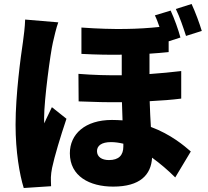

<svg xmlns="http://www.w3.org/2000/svg" viewBox="-20 -876 1040 962"><path d="M991 -721C980 -758 959 -815 940 -856L861 -831C881 -790 898 -739 912 -696ZM106 -778C105 -741 99 -695 95 -666C84 -593 58 -403 58 -251C58 -117 78 -1 99 66L236 57C235 41 235 23 235 12C235 2 238 -21 241 -35C253 -92 283 -192 313 -281L240 -339C227 -310 214 -287 202 -258C201 -262 201 -282 201 -285C201 -377 233 -612 245 -663C249 -681 263 -742 272 -764ZM598 -142C598 -98 575 -74 526 -74C490 -74 466 -90 466 -119C466 -146 489 -164 536 -164C556 -164 577 -161 598 -156ZM888 -520C838 -514 785 -509 729 -505V-607C763 -609 794 -612 825 -615V-669L884 -688C874 -726 854 -782 835 -823L756 -799C765 -781 772 -761 779 -741C675 -730 556 -726 388 -738V-606C465 -602 531 -601 590 -602V-499C521 -498 448 -500 373 -506L374 -368C448 -365 521 -363 591 -364C592 -333 593 -302 594 -273C577 -274 559 -275 541 -275C406 -275 330 -204 330 -108C330 7 429 59 547 59C682 59 737 0 742 -86C782 -57 822 -23 858 13L936 -117C904 -145 836 -203 736 -240C734 -279 731 -321 730 -369C788 -372 842 -376 888 -382Z"/></svg>

Font: Noto Sans T Chinese Black
Style: Bold
Weight: 900
Designer: Ryoko NISHIZUKA (kana & ideographs); Paul D. Hunt (Latin, Greek & Cyrillic); Wenlong ZHANG (bopomofo); Sandoll Communica
Foundry: Adobe Systems Incorporated
Version: Version 1.000;PS 1;hotconv 1.0.78;makeotf.lib2.5.61930